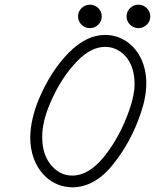

<svg xmlns="http://www.w3.org/2000/svg" viewBox="-20 -779 661 819"><path d="M535 -673.5Q520 -688 520 -709Q520 -730 535 -744.5Q550 -759 570.5 -759Q591 -759 606 -744.5Q621 -730 621 -709Q621 -688 606 -673.5Q591 -659 570.5 -659Q550 -659 535 -673.5ZM328 -673.5Q313 -688 313 -709Q313 -730 328 -744.5Q343 -759 363.5 -759Q384 -759 399 -744.5Q414 -730 414 -709Q414 -688 399 -673.5Q384 -659 363.5 -659Q343 -659 328 -673.5ZM194 -339Q160 -260 160 -195Q160 -156 170 -125Q183 -87 210 -62Q243 -30 289 -30Q323 -30 357 -50Q391 -70 425 -112Q494 -199 533 -314Q554 -374 554 -421Q554 -491 519 -535Q496 -563 463 -574Q447 -579 430 -579H428Q368 -579 309 -518Q240 -447 194 -339ZM428 -630Q480 -630 523 -600Q562 -572 583 -526Q604 -480 604 -424Q604 -365 581 -298Q540 -175 464 -80Q425 -30 380.5 -5Q336 20 289 20Q222 19 175 -25Q139 -59 122 -109Q109 -148 109 -193Q110 -271 147 -359Q197 -476 272 -553Q348 -630 428 -630Z"/></svg>

Font: TT2020Base
Style: Italic
Weight: 400
Italic angle: -15°
Version: Version 0.2.000